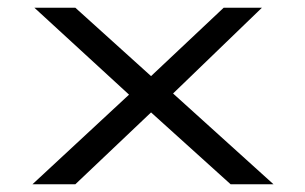

<svg xmlns="http://www.w3.org/2000/svg" viewBox="-20 -477 790 497"><path d="M64 0 314 -232 69 -457H175L371 -280L559 -457H658L428 -235L688 0H577L371 -186L175 0Z"/></svg>

Font: Inconsolata ExtraExpanded
Style: Regular
Weight: 400
Width: 8
Monospace: yes
Designer: Raph Levien, Cyreal, Brenton Simpson
Foundry: Raph Levien, Cyreal, Google
Version: Version 3.001; ttfautohint (v1.8.2.53-6de2)